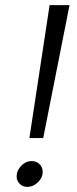

<svg xmlns="http://www.w3.org/2000/svg" viewBox="-20 -720 301 751"><path d="M174 -700H252L149 -180H95ZM45 -30Q45 -53 63 -71.5Q81 -90 104 -90Q122 -90 134.5 -78Q147 -66 147 -48Q147 -25 128.5 -7Q110 11 87 11Q69 11 57 -1Q45 -13 45 -30Z"/></svg>

Font: KoHo
Style: Italic
Weight: 400
Italic angle: -10°
Designer: Cadson Demak & Katatrad Team
Foundry: Cadson Demak Co.,Ltd.
Version: Version 1.000